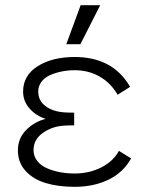

<svg xmlns="http://www.w3.org/2000/svg" viewBox="-20 -703 560 738"><path d="M483.9 -94.2Q454.6 -40.5 397.7 -12.7Q340.8 15.1 267.1 15.1Q204.1 15.1 156 0.7Q107.9 -13.7 78.4 -45.9Q48.8 -78.1 48.8 -125Q48.8 -171.9 81.1 -203.9Q113.3 -235.8 155.8 -246.1Q120.1 -256.8 94.5 -284.9Q68.8 -313 68.8 -351.1Q68.8 -413.1 124.8 -448.5Q180.7 -483.9 267.1 -483.9Q414.1 -483.9 480 -369.1L432.1 -338.9Q405.8 -384.3 363 -408.7Q320.3 -433.1 267.1 -433.1Q241.2 -433.1 217 -428.2Q192.9 -423.3 172.1 -414.1Q151.4 -404.8 139.2 -388.4Q127 -372.1 127 -351.1Q127 -315.9 155.3 -294.9Q183.6 -273.9 228 -271Q243.2 -270 265.1 -270V-221.2Q243.2 -221.2 228 -220.2Q181.2 -217.8 145 -192.4Q108.9 -167 108.9 -126Q108.9 -102.5 123 -84.5Q137.2 -66.4 160.9 -56.2Q184.6 -45.9 211.4 -41Q238.3 -36.1 267.1 -36.1Q322.3 -36.1 368.4 -59.1Q414.6 -82 437 -123ZM234.9 -533.2 290 -683.1H365.2L289.1 -533.2Z"/></svg>

Font: Kreadon Light
Style: Regular
Weight: 300
Designer: kohakuno
Foundry: StudioGnu
Version: Version 1.000;Glyphs 3.1.2 (3151)